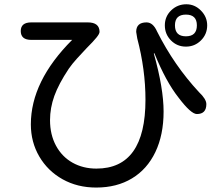

<svg xmlns="http://www.w3.org/2000/svg" viewBox="-20 -804 1040 890"><path d="M123 -227.5Q123 -427.7 314.5 -619.1H125Q76.2 -619.1 76.2 -660.2Q76.2 -700.2 125 -700.2H386.7Q441.4 -700.2 441.4 -656.2Q441.4 -647.5 427.2 -629.9Q413.1 -612.3 381.8 -581.1Q359.4 -557.6 336.4 -532.2Q313.5 -506.8 298.8 -485.4Q252 -415 231.9 -359.4Q211.9 -303.7 211.9 -247.1Q211.9 -179.7 239.7 -128.4Q267.6 -77.1 316.4 -49.8Q365.2 -22.5 426.8 -22.5Q654.3 -22.5 654.3 -341.8Q654.3 -481.4 616.2 -626L611.3 -656.2Q611.3 -700.2 659.2 -700.2Q689.5 -700.2 708 -658.2Q787.1 -501 902.3 -377Q936.5 -344.7 936.5 -321.3Q936.5 -275.4 892.6 -275.4Q865.2 -275.4 807.6 -351.6Q749 -425.8 696.3 -555.7Q694.3 -557.6 694.3 -557.6V-558.6Q693.4 -558.6 693.4 -554.7Q738.3 -393.6 738.3 -287.1Q738.3 -178.7 700.2 -99.1Q662.1 -19.5 591.8 22.9Q521.5 65.4 425.8 65.4Q338.9 65.4 270 26.9Q201.2 -11.7 162.1 -78.6Q123 -145.5 123 -227.5ZM843.8 -784.2Q882.8 -784.2 911.6 -754.9Q940.4 -725.6 940.4 -686.5Q940.4 -645.5 911.6 -616.7Q882.8 -587.9 841.8 -587.9Q800.8 -587.9 772.5 -616.7Q744.1 -645.5 744.1 -686.5Q744.1 -727.5 773.4 -755.9Q802.7 -784.2 843.8 -784.2ZM841.8 -635.7Q892.6 -635.7 892.6 -686.5Q892.6 -736.3 841.8 -736.3Q791 -736.3 791 -686.5Q791 -635.7 841.8 -635.7Z"/></svg>

Font: jf-openhuninn-2.0
Style: Regular
Weight: 400
Designer: [Kosugi Maru]
Designed by MOTOYA      

[Varela Round]
Joe Prince (Latin component); Avraham Cornfeld (Hebrew component)
Foundry: justfont CO.,LTD.
Version: 2.0